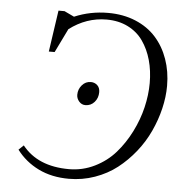

<svg xmlns="http://www.w3.org/2000/svg" viewBox="-52 -761 778 818"><g transform="rotate(5 337.5 -351.5)"><path d="M47.9 -97.2 68.8 -117.2Q135.7 -33.2 269 -33.2Q327.1 -33.2 378.7 -58.6Q430.2 -84 466.3 -125.2Q502.4 -166.5 528.6 -218.5Q554.7 -270.5 567.4 -324.2Q580.1 -377.9 580.1 -428.2Q580.1 -481 567.4 -526.4Q554.7 -571.8 530 -606.9Q505.4 -642.1 465.3 -662.1Q425.3 -682.1 374 -682.1Q287.6 -682.1 214.8 -627L165 -524.9H140.1L166 -702.1H191.9L233.9 -682.1Q302.2 -710.9 377.9 -710.9Q442.9 -710.9 495.6 -689Q548.3 -667 583 -628.2Q617.7 -589.4 636.2 -536.9Q654.8 -484.4 654.8 -422.9Q654.8 -375.5 642.8 -325.4Q630.9 -275.4 608.6 -227.3Q586.4 -179.2 552.5 -136.7Q518.6 -94.2 477.3 -62Q436 -29.8 382.8 -11Q329.6 7.8 272 7.8Q198.7 7.8 141.8 -20Q85 -47.9 47.9 -97.2ZM276.9 -352.1Q276.9 -375.5 292.2 -393.3Q307.6 -411.1 330.1 -411.1Q346.2 -411.1 357.7 -400.6Q369.1 -390.1 369.1 -371.1Q369.1 -346.2 353.8 -328.6Q338.4 -311 314.9 -311Q298.8 -311 287.8 -323.7Q276.9 -336.4 276.9 -352.1Z"/></g></svg>

Font: Dihjauti
Style: Italic
Weight: 400
Italic angle: -9°
Designer: T. Christopher White
Version: Version 3.0.0